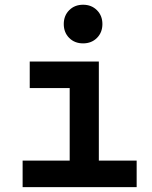

<svg xmlns="http://www.w3.org/2000/svg" viewBox="-20 -771 626 791"><path d="M73.2 0V-109.4H267.1V-408.2H102.5V-517.6H387.2V-109.4H543V0ZM322.3 -592.3Q287.6 -592.3 265.1 -614.7Q242.7 -637.2 242.7 -671.9Q242.7 -706.5 265.1 -729Q287.6 -751.5 322.3 -751.5Q356.9 -751.5 379.4 -729Q401.9 -706.5 401.9 -671.9Q401.9 -637.2 379.4 -614.7Q356.9 -592.3 322.3 -592.3Z"/></svg>

Font: Cascadia Mono PL SemiBold
Style: Regular
Weight: 600
Monospace: yes
Designer: Aaron Bell
Foundry: Saja Typeworks
Version: Version 2404.023; ttfautohint (v1.8.4)